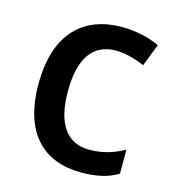

<svg xmlns="http://www.w3.org/2000/svg" viewBox="-89 -624 644 710"><g transform="rotate(15 233.0 -269.5)"><path d="M285 10C346 10 388 -1 425 -23V-115C387 -94 345 -79 291 -79C206 -79 160 -144 160 -267C160 -394 205 -459 294 -459C330 -459 370 -447 404 -433L437 -518C403 -535 349 -549 293 -549C151 -549 48 -465 48 -266C48 -75 143 10 285 10Z"/></g></svg>

Font: Noto Sans Thai Medium
Style: Regular
Weight: 500
Designer: Monotype Design Team
Foundry: Monotype Imaging Inc.
Version: Version 1.901